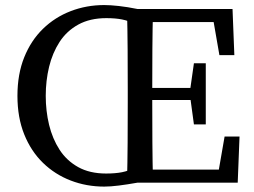

<svg xmlns="http://www.w3.org/2000/svg" viewBox="-20 -704 978 740"><path d="M156.3 -334.6Q156.3 -276.3 169.2 -222.8Q182.2 -169.3 209.5 -127Q236.8 -84.8 281.3 -60Q325.8 -35.2 388.9 -35.2Q424.8 -35.2 450.5 -40.3Q476.3 -45.4 510.1 -61.4V0Q470.7 7 438.1 11.1Q405.4 15.2 381.6 15.2Q313.3 15.2 252.5 -8.2Q191.8 -31.5 145.6 -76.4Q99.4 -121.3 73.3 -186.3Q47.2 -251.3 47.2 -334.6Q47.2 -418 73.3 -483Q99.4 -548 145.6 -592.9Q191.8 -637.8 252.5 -661.1Q313.3 -684.5 381.6 -684.5Q405.3 -684.5 437.9 -680.9Q470.6 -677.3 510.1 -669.3V-607.9Q476.3 -623.9 450.5 -629Q424.8 -634.1 389.9 -634.1Q326.8 -634.1 281.8 -609.3Q236.8 -584.5 209.5 -542.2Q182.2 -500 169.2 -446.5Q156.3 -393 156.3 -334.6ZM472.4 -310V-359.3Q472.4 -436.3 471.9 -514.3Q471.4 -592.3 469.4 -669.3H569.8Q567.8 -593.3 567.3 -515.8Q566.8 -438.3 566.8 -359.3V-321.5Q566.8 -235.9 567.3 -156.4Q567.8 -77 569.8 0H469.4Q471.4 -76 471.9 -153.5Q472.4 -231 472.4 -310ZM712.4 -334.9V-354.8L727.4 -460.2H773.1V-224.5H727.4ZM845.6 -177.7H903.2L896.2 0H519.7V-50.3H861.2L814.7 0ZM825.6 -491.6 794.7 -669.3 841.2 -618.9H519.7V-669.3H876.2L883.2 -491.6ZM744.3 -365.2V-318.5H519.7V-365.2Z"/></svg>

Font: Adobe Variable Font Prototype
Style: Regular
Weight: 389
Designer: Frank Grießhammer
Foundry: Adobe
Version: Version 1.004;hotconv 1.0.113;makeotfexe 2.5.65598